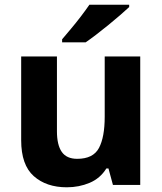

<svg xmlns="http://www.w3.org/2000/svg" viewBox="-20 -786 690 816"><path d="M576 -546V0H460L441 -70H432Q406 -28 361 -9Q316 10 264 10Q177 10 123.5 -37.5Q70 -85 70 -190V-546H222V-228Q222 -170 242.5 -140.5Q263 -111 308 -111Q376 -111 400.5 -157Q425 -203 425 -290V-546ZM529 -756Q514 -742 491 -722Q468 -702 441 -680Q414 -658 388.5 -638.5Q363 -619 344 -606H244V-619Q260 -638 281.5 -663.5Q303 -689 324 -716.5Q345 -744 360 -766H529Z"/></svg>

Font: Noto Sans Meetei Mayek
Style: Bold
Weight: 700
Designer: Monotype Design Team and Neelakash Kshetrimayum
Foundry: Monotype Imaging Inc.
Version: Version 2.002; ttfautohint (v1.8.4.7-5d5b)